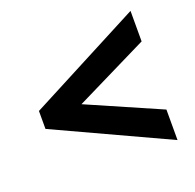

<svg xmlns="http://www.w3.org/2000/svg" viewBox="-96 -693 716 704"><g transform="rotate(-20 262.0 -341.0)"><path d="M482 -593V-474L196 -333L482 -208V-89L41 -293V-363Z"/></g></svg>

Font: Almarai ExtraBold
Style: Regular
Weight: 800
Designer: Boutros International 2019
Foundry: Created by Boutros International 2019
Version: Version 1.10